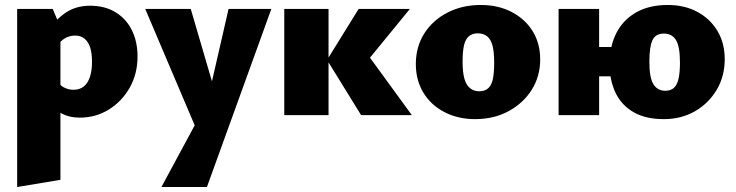

<svg xmlns="http://www.w3.org/2000/svg" viewBox="-20 -463 2961 772"><path d="M301 10Q258 10 226.5 -7.5Q195 -25 177 -53L213 -134Q224 -117 241 -109.5Q258 -102 275 -102Q300 -102 316.5 -115Q333 -128 341.5 -153.5Q350 -179 350 -215Q350 -249 342.5 -272Q335 -295 320 -307.5Q305 -320 282 -320Q260 -320 241 -309Q222 -298 206 -273L159 -320Q200 -382 242.5 -411Q285 -440 342 -440Q402 -440 445 -413.5Q488 -387 510.5 -341Q533 -295 533 -236Q533 -166 501.5 -110.5Q470 -55 417.5 -22.5Q365 10 301 10ZM49 289V-427H192L223 -354V260Z M785 93 564 -427H747L848 -82ZM899 -427H1071L812 289H629L813 -52Z M1432 0 1295 -222 1422 -427H1628L1421 -174V-295L1636 0ZM1123 0V-427H1301V0Z M1890 16Q1821 16 1766.5 -12.5Q1712 -41 1682 -91Q1652 -141 1652 -205Q1652 -275 1686 -328.5Q1720 -382 1779.5 -412.5Q1839 -443 1913 -443Q1983 -443 2037 -415Q2091 -387 2121.5 -338Q2152 -289 2152 -224Q2152 -156 2118 -102Q2084 -48 2025 -16Q1966 16 1890 16ZM1907 -96Q1930 -96 1943.5 -108.5Q1957 -121 1962 -146.5Q1967 -172 1967 -211Q1967 -255 1960 -280.5Q1953 -306 1938 -317.5Q1923 -329 1901 -329Q1879 -329 1865 -317Q1851 -305 1845.5 -280Q1840 -255 1840 -216Q1840 -172 1847.5 -146Q1855 -120 1870.5 -108Q1886 -96 1907 -96Z M2226 0V-427H2389V0ZM2307 -156V-274H2531V-156ZM2649 16Q2575 16 2526.5 -12.5Q2478 -41 2454.5 -91Q2431 -141 2431 -206Q2431 -276 2458 -329.5Q2485 -383 2537.5 -413Q2590 -443 2665 -443Q2732 -443 2783.5 -415.5Q2835 -388 2864.5 -339Q2894 -290 2894 -225Q2894 -156 2861.5 -101.5Q2829 -47 2774 -15.5Q2719 16 2649 16ZM2655 -98Q2677 -98 2690 -110Q2703 -122 2708.5 -147.5Q2714 -173 2714 -211Q2714 -276 2698 -302Q2682 -328 2649 -328Q2616 -328 2603.5 -301.5Q2591 -275 2591 -215Q2591 -150 2607.5 -124Q2624 -98 2655 -98Z"/></svg>

Font: Ysabeau Office Black
Style: Regular
Weight: 900
Designer: Christian Thalmann (Catharsis Fonts)
Version: Version 2.001;gftools[0.9.30]; featfreeze: tnum,lnum,ss02